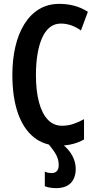

<svg xmlns="http://www.w3.org/2000/svg" viewBox="-20 -744 509 994"><path d="M284 110Q284 84 272 60Q260 36 229 0H300Q336 28 354 61.5Q372 95 372 129Q372 178 346 204Q320 230 270 230Q254 230 239 227.5Q224 225 212 220V144Q218 148 228 150Q238 152 248 152Q265 152 274.5 141.5Q284 131 284 110ZM295 -622Q261 -622 236.5 -601.5Q212 -581 196.5 -544.5Q181 -508 173.5 -459.5Q166 -411 166 -356Q166 -273 182 -214Q198 -155 228 -124Q258 -93 301 -93Q332 -93 360 -102.5Q388 -112 415 -127V-22Q387 -6 354.5 2Q322 10 285 10Q209 10 155 -33.5Q101 -77 72.5 -159Q44 -241 44 -357Q44 -435 59.5 -502Q75 -569 106 -619Q137 -669 182.5 -696.5Q228 -724 287 -724Q327 -724 363.5 -714.5Q400 -705 435 -683L399 -586Q376 -603 349.5 -612.5Q323 -622 295 -622Z"/></svg>

Font: Noto Sans Display ExtraCondensed SemiBold
Style: Regular
Weight: 600
Width: 2
Designer: Monotype Design Team
Foundry: Monotype Imaging Inc.
Version: Version 2.003